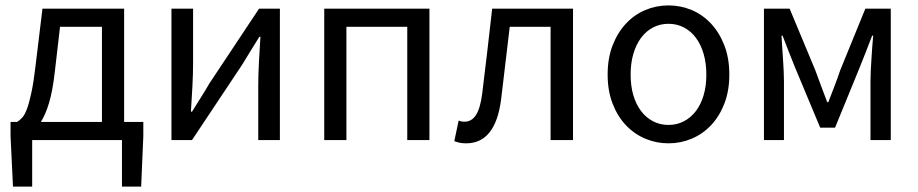

<svg xmlns="http://www.w3.org/2000/svg" viewBox="-20 -518 3396 710"><path d="M99 0V172H28L19 -15V-67H43Q53 -73 62.5 -83.5Q72 -94 80 -116Q88 -138 96 -175Q104 -212 111 -271L137 -486H439V-67H510V-15L502 172H431V0ZM183 -255Q175 -183 161.5 -138Q148 -93 131 -67H357V-419H202Z M614 0V-486H694V-284Q694 -245 691.5 -198.5Q689 -152 686 -105H690Q704 -128 722.5 -157Q741 -186 754 -209L938 -486H1015V0H935V-202Q935 -241 937.5 -287.5Q940 -334 943 -382H939Q925 -359 906.5 -329.5Q888 -300 875 -278L690 0Z M1179 0V-486H1568V0H1486V-419H1261V0Z M1704 12Q1690 12 1680.5 10Q1671 8 1660 4L1676 -72Q1681 -70 1686 -69Q1691 -68 1698 -68Q1724 -68 1740 -92.5Q1756 -117 1763 -171Q1773 -250 1782 -328.5Q1791 -407 1800 -486H2099V0H2016V-419H1865Q1857 -352 1849 -284.5Q1841 -217 1833 -150Q1812 12 1704 12Z M2452 12Q2407 12 2366.5 -5Q2326 -22 2295 -54.5Q2264 -87 2245.5 -134.5Q2227 -182 2227 -242Q2227 -303 2245.5 -350.5Q2264 -398 2295 -431Q2326 -464 2366.5 -481Q2407 -498 2452 -498Q2497 -498 2537.5 -481Q2578 -464 2609 -431Q2640 -398 2658.5 -350.5Q2677 -303 2677 -242Q2677 -182 2658.5 -134.5Q2640 -87 2609 -54.5Q2578 -22 2537.5 -5Q2497 12 2452 12ZM2452 -56Q2483 -56 2509 -69.5Q2535 -83 2553.5 -107.5Q2572 -132 2582 -166Q2592 -200 2592 -242Q2592 -284 2582 -318.5Q2572 -353 2553.5 -378Q2535 -403 2509 -416.5Q2483 -430 2452 -430Q2421 -430 2395 -416.5Q2369 -403 2350.5 -378Q2332 -353 2322 -318.5Q2312 -284 2312 -242Q2312 -200 2322 -166Q2332 -132 2350.5 -107.5Q2369 -83 2395 -69.5Q2421 -56 2452 -56Z M2805 0V-486H2900L2995 -258Q3006 -228 3017 -198.5Q3028 -169 3039 -140H3043Q3054 -169 3065.5 -198.5Q3077 -228 3087 -258L3180 -486H3274V0H3199V-218Q3199 -234 3200 -255.5Q3201 -277 3202.5 -299.5Q3204 -322 3205.5 -344.5Q3207 -367 3209 -386H3205Q3194 -357 3182.5 -327.5Q3171 -298 3160 -271L3068 -46H3013L2919 -271Q2908 -298 2896.5 -327.5Q2885 -357 2874 -386H2870Q2871 -367 2872.5 -344.5Q2874 -322 2875.5 -299.5Q2877 -277 2878 -255.5Q2879 -234 2879 -218V0Z"/></svg>

Font: Giro Regular
Style: Regular
Weight: 400
Designer: Paul D. Hunt
Foundry: Adobe Systems Incorporated
Version: Version 1.000;PS 1.0;hotconv 1.0.88;makeotf.lib2.5.647800